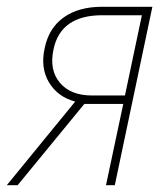

<svg xmlns="http://www.w3.org/2000/svg" viewBox="-53 -547 492 567"><path d="M-33 0 169 -247Q117 -261 91.5 -304Q66 -347 79 -405Q91 -464 135 -495.5Q179 -527 249 -527H397L286 0H260L311 -240H196L-1 0ZM219 -265H316L366 -502H249Q126 -502 105 -401Q92 -341 123.5 -303Q155 -265 219 -265Z"/></svg>

Font: Noto Sans SemiCondensed Thin
Style: Italic
Weight: 100
Width: 4
Italic angle: -12°
Designer: Monotype Design Team
Foundry: Monotype Imaging Inc.
Version: Version 2.013; ttfautohint (v1.8.4.7-5d5b)